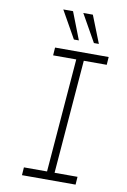

<svg xmlns="http://www.w3.org/2000/svg" viewBox="-99 -972 682 1030"><g transform="rotate(10 242.0 -457.0)"><path d="M225 -43 275 -662H149L152 -705H444L441 -662H316L266 -43H391L388 0H96L99 -43ZM271 -765H244L160 -914H213ZM380 -765H353L269 -914H321Z"/></g></svg>

Font: Iunito ExtraLight
Style: Italic
Weight: 200
Italic angle: -4.541°
Designer: Vernon Adams
Foundry: Vernon Adams
Version: Version 2.001;November 30, 2019;FontCreator 12.0.0.2547 64-b